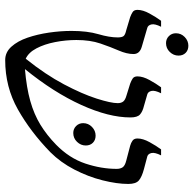

<svg xmlns="http://www.w3.org/2000/svg" viewBox="-23 -707 745 739"><g transform="rotate(90 349.5 -337.5)"><path d="M211 15Q181 15 159.5 -9Q138 -33 125 -71Q112 -109 105.5 -153.5Q99 -198 99 -240Q99 -301 111.5 -343.5Q124 -386 124 -418Q124 -434 119 -440.5Q114 -447 96 -451L46 -466Q35 -470 26.5 -475.5Q18 -481 18 -494Q18 -515 32 -540.5Q46 -566 60 -585H83Q71 -561 74 -548Q77 -535 87 -532L159 -511Q188 -503 188 -479Q188 -453 174.5 -422Q161 -391 147.5 -351.5Q134 -312 134 -259Q134 -218 142 -177Q150 -136 166 -105.5Q182 -75 206 -64Q267 -140 304.5 -211Q342 -282 359.5 -337Q377 -392 377 -418Q377 -431 371 -439Q365 -447 347 -452L302 -466Q291 -470 282.5 -475.5Q274 -481 274 -494Q274 -515 288 -540.5Q302 -566 316 -585H339Q327 -561 330 -548Q333 -535 343 -532L388 -519Q409 -514 420.5 -504Q432 -494 432 -467Q432 -384 384 -278Q336 -172 246 -61Q317 -67 368.5 -81.5Q420 -96 460 -120.5Q500 -145 537 -181Q589 -232 609.5 -293.5Q630 -355 630 -414Q630 -428 624 -437Q618 -446 598 -451L541 -466Q530 -469 521.5 -475Q513 -481 513 -494Q513 -515 527 -540.5Q541 -566 555 -585H578Q566 -561 569 -548Q572 -535 582 -532L631 -519Q661 -511 674.5 -499.5Q688 -488 688 -459Q688 -415 674 -359.5Q660 -304 632.5 -251Q605 -198 566 -159Q488 -83 401.5 -34Q315 15 211 15ZM492 -247Q476 -247 465 -258Q454 -269 454 -285Q454 -305 468.5 -319Q483 -333 502 -333Q519 -333 529.5 -322.5Q540 -312 540 -295Q540 -276 526 -261.5Q512 -247 492 -247ZM146 -604Q130 -604 119 -615Q108 -626 108 -642Q108 -662 122.5 -676Q137 -690 156 -690Q173 -690 183.5 -679.5Q194 -669 194 -652Q194 -633 180 -618.5Q166 -604 146 -604Z"/></g></svg>

Font: Bona Nova SC
Style: Italic
Weight: 400
Italic angle: -4°
Designer: Mateusz Machalski
Foundry: Capitalics
Version: Version 4.001; ttfautohint (v1.8.4.7-5d5b)